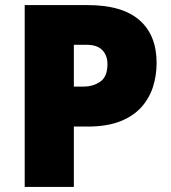

<svg xmlns="http://www.w3.org/2000/svg" viewBox="-20 -734 672 754"><path d="M324 -714Q460 -714 527.5 -655Q595 -596 595 -487Q595 -438 581 -393.5Q567 -349 535.5 -313.5Q504 -278 452 -257.5Q400 -237 324 -237H270V0H77V-714ZM320 -558H270V-394H308Q346 -394 374 -413.5Q402 -433 402 -482Q402 -516 382 -537Q362 -558 320 -558Z"/></svg>

Font: Noto Kufi Arabic Black
Style: Regular
Weight: 900
Designer: Monotype Design Team, David Williams, Khaled Hosny
Foundry: Google LLC
Version: Version 2.109; ttfautohint (v1.8.4.7-5d5b)